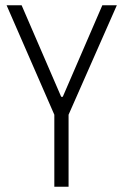

<svg xmlns="http://www.w3.org/2000/svg" viewBox="-20 -708 468 728"><path d="M186 0V-273L5 -688H62L212 -341H218L368 -688H423L240 -273V0Z"/></svg>

Font: Saira Condensed Light
Style: Regular
Weight: 300
Width: 3
Designer: Hector Gatti with collaboration of the Omnibus-Type team
Foundry: Omnibus-Type
Version: Version 1.101